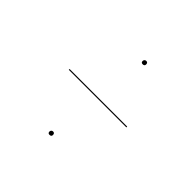

<svg xmlns="http://www.w3.org/2000/svg" viewBox="-111 -662 660 660"><g transform="rotate(45 219.5 -331.5)"><path d="M192 -132Q192 -136 194.5 -138.5Q197 -141 201 -141Q209 -141 209 -132Q209 -124 200 -124Q192 -124 192 -132ZM247 -530Q247 -534 249.5 -536.5Q252 -539 256 -539Q264 -539 264 -530Q264 -522 255 -522Q247 -522 247 -530ZM89 -333H369V-329H89Z"/></g></svg>

Font: Fira Sans Condensed Four
Style: Italic
Weight: 100
Width: 3
Italic angle: -8°
Designer: bBox Type GmbH & Carrois Corporate GbR & Edenspiekermann AG
Foundry: bBox Type GmbH & Carrois Corporate GbR & Edenspiekermann AG
Version: Version 4.301